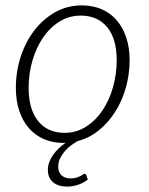

<svg xmlns="http://www.w3.org/2000/svg" viewBox="-20 -525 553 714"><path d="M216.5 6.5Q176.5 6.5 143.8 -7.5Q111 -21.5 87.8 -48Q64.5 -74.5 51.8 -112.2Q39 -150 39 -198Q39 -258.5 57 -314Q75 -369.5 107.8 -412Q140.5 -454.5 185.5 -479.8Q230.5 -505 284.5 -505Q324.5 -505 357.2 -491Q390 -477 413.2 -450.5Q436.5 -424 449.2 -386.2Q462 -348.5 462 -301.5Q462 -248.5 448 -199Q434 -149.5 408.2 -109Q382.5 -68.5 346.8 -39.8Q311 -11 267.5 0H268Q257.5 6 245 15Q232.5 24 221.8 36.2Q211 48.5 203.8 63.2Q196.5 78 196.5 95Q196.5 115.5 209 127Q221.5 138.5 242 138.5Q254.5 138.5 263.5 135.8Q272.5 133 278.5 130Q284.5 127 288.2 124.2Q292 121.5 294.5 121.5Q299 121.5 300.5 125.5L306.5 142.5Q292 154.5 271.2 161.8Q250.5 169 229.5 169Q196.5 169 177.2 152.5Q158 136 158 107Q158 91.5 163.5 77.2Q169 63 178 50.2Q187 37.5 199 26.2Q211 15 224 6Q222 6 220.2 6.2Q218.5 6.5 216.5 6.5ZM220.5 -31Q264 -31 299.8 -53.8Q335.5 -76.5 361 -114.2Q386.5 -152 400.2 -200.8Q414 -249.5 414 -301Q414 -381 378.5 -424Q343 -467 280 -467Q236.5 -467 200.8 -444.5Q165 -422 139.8 -384.8Q114.5 -347.5 100.5 -299Q86.5 -250.5 86.5 -198Q86.5 -118.5 121.8 -74.8Q157 -31 220.5 -31Z"/></svg>

Font: Lato Light
Style: Italic
Weight: 300
Italic angle: -7°
Designer: Lukasz Dziedzic
Foundry: tyPoland Lukasz Dziedzic
Version: Version 2.007; 2014-02-27